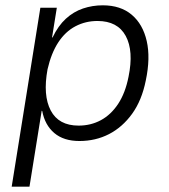

<svg xmlns="http://www.w3.org/2000/svg" viewBox="-20 -523 637 723"><path d="M24 180 132 -494H194L176 -382H178Q199 -426 228 -452.5Q257 -479 292.5 -491Q328 -503 367 -503Q434 -503 476 -467.5Q518 -432 532.5 -368.5Q547 -305 529 -220Q514 -145 477.5 -94.5Q441 -44 390.5 -18Q340 8 279 8Q220 8 184.5 -22Q149 -52 139 -105L137 -106L91 180ZM276 -50Q322 -50 360 -70.5Q398 -91 425 -132Q452 -173 464 -234Q484 -331 453.5 -387.5Q423 -444 347 -444Q302 -444 264 -424Q226 -404 199.5 -363.5Q173 -323 159 -262Q141 -164 171 -107Q201 -50 276 -50Z"/></svg>

Font: Nunito Sans 7pt SemiCondensed Light
Style: Italic
Weight: 300
Width: 4
Italic angle: -9°
Designer: Vernon Adams
Foundry: Vernon Adams
Version: Version 3.101;gftools[0.9.27]